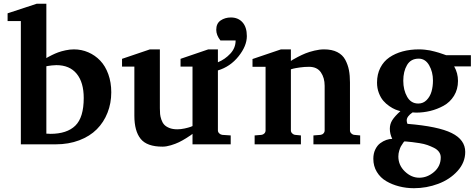

<svg xmlns="http://www.w3.org/2000/svg" viewBox="-20 -760 2508 1011"><path d="M565.9 -273.9Q565.9 -216.3 546.1 -166.3Q526.4 -116.2 489.7 -79.3Q453.1 -42.5 397.2 -21.2Q341.3 0 272.9 0H89.8V-648.9H20V-689.9L172.9 -740.2H224.1V-454.1Q227.1 -456.1 232.2 -459Q237.3 -461.9 253.4 -470Q269.5 -478 285.9 -484.1Q302.2 -490.2 325.2 -495.1Q348.1 -500 369.1 -500Q409.2 -500 444.8 -484.6Q480.5 -469.2 507.6 -440.9Q534.7 -412.6 550.3 -369.4Q565.9 -326.2 565.9 -273.9ZM420.9 -244.1Q420.9 -326.2 383.8 -371.6Q346.7 -417 276.9 -417Q266.1 -417 252.9 -415.5Q239.7 -414.1 231.9 -412.6L224.1 -411.1V-56.2Q231 -56.2 237.1 -55.7Q243.2 -55.2 245.1 -55.2Q332.5 -55.2 376.7 -98.4Q420.9 -141.6 420.9 -244.1Z M1279.8 -569.8Q1279.8 -518.1 1236.1 -463.4Q1192.4 -408.7 1127.4 -389.2V-73.2Q1127.4 -64.5 1134.5 -57.6Q1141.6 -50.8 1150.9 -49.8L1194.8 -46.9V0H993.7V-55.2Q990.2 -52.2 984.1 -47.9Q978 -43.5 959.2 -31.7Q940.4 -20 922.4 -11.2Q904.3 -2.4 880.1 4.9Q856 12.2 835.4 12.2Q753.9 12.2 720.7 -28.8Q687.5 -69.8 687.5 -150.9V-409.2H622.6V-450.2L769.5 -500H821.8V-189.9Q821.8 -172.4 823 -159.4Q824.2 -146.5 829.6 -130.4Q835 -114.3 844.5 -103.8Q854 -93.3 871.6 -86.2Q889.2 -79.1 913.6 -79.1Q932.1 -79.1 952.1 -83.5Q972.2 -87.9 982.9 -91.8L993.7 -96.2V-409.2H930.7V-450.2L1076.7 -500H1127.4V-432.1Q1164.6 -447.3 1192.6 -477.3Q1220.7 -507.3 1220.7 -546.9H1140.6Q1118.7 -575.2 1118.7 -603Q1118.7 -636.7 1141.8 -652.3Q1165 -668 1195.8 -668Q1233.9 -668 1256.8 -642.6Q1279.8 -617.2 1279.8 -569.8Z M1876.5 0H1630.4V-46.9L1667.5 -49.8Q1676.8 -50.8 1683.1 -57.4Q1689.5 -64 1689.5 -73.2V-308.1Q1689.5 -350.6 1669.4 -379.4Q1649.4 -408.2 1607.4 -408.2Q1583 -408.2 1559.1 -404.8Q1535.2 -401.4 1523.4 -398.4L1511.7 -395V-73.2Q1511.7 -64.5 1518.6 -57.6Q1525.4 -50.8 1534.7 -49.8L1564.5 -46.9V0H1320.8V-46.9L1356.4 -49.8Q1365.7 -50.8 1372.1 -57.4Q1378.4 -64 1378.4 -73.2V-408.2H1309.6V-449.2L1459.5 -500H1511.7V-439Q1515.1 -441.4 1521.7 -445.6Q1528.3 -449.7 1548.3 -460.2Q1568.4 -470.7 1588.1 -478.8Q1607.9 -486.8 1635.3 -493.4Q1662.6 -500 1686.5 -500Q1728 -500 1756.1 -485.6Q1784.2 -471.2 1798.1 -445.1Q1812 -418.9 1817.4 -390.6Q1822.8 -362.3 1822.8 -326.2V-73.2Q1822.8 -64.5 1829.6 -57.6Q1836.4 -50.8 1845.7 -49.8L1876.5 -46.9Z M2459.5 -410.2H2371.6Q2391.6 -375 2391.6 -334Q2391.6 -289.6 2370.6 -255.6Q2349.6 -221.7 2315.7 -203.1Q2281.7 -184.6 2245.4 -175.8Q2209 -167 2171.4 -167Q2158.2 -167 2152.3 -168Q2121.6 -147 2121.6 -126Q2121.6 -117.2 2125.5 -107.9Q2287.6 -94.7 2358.6 -59.3Q2429.7 -23.9 2429.7 40Q2429.7 95.7 2389.2 140.4Q2348.6 185.1 2287.4 208Q2226.1 231 2159.7 231Q2119.1 231 2081.8 221.4Q2044.4 211.9 2013.7 193.8Q1982.9 175.8 1964.4 145.3Q1945.8 114.7 1945.8 76.2Q1945.8 48.3 1956.1 27.1Q1966.3 5.9 1982.2 -5.9Q1998 -17.6 2014.4 -23.2Q2030.8 -28.8 2045.4 -28.8Q2032.7 -54.7 2032.7 -82Q2032.7 -106.9 2045.7 -127.4Q2058.6 -147.9 2088.4 -174.8Q2076.2 -177.7 2062 -183.3Q2047.9 -189 2030 -201.2Q2012.2 -213.4 1998.3 -229.5Q1984.4 -245.6 1974.9 -270.5Q1965.3 -295.4 1965.3 -325.2Q1965.3 -369.1 1982.7 -403.1Q2000 -437 2030.3 -457.8Q2060.5 -478.5 2100.1 -489.3Q2139.6 -500 2186.5 -500Q2201.7 -500 2217.3 -498.3Q2232.9 -496.6 2243.7 -494.6Q2254.4 -492.7 2269.5 -488.5Q2284.7 -484.4 2291 -482.4Q2297.4 -480.5 2312.3 -475.3Q2327.1 -470.2 2329.6 -469.2H2459.5ZM2259.8 -335.9Q2259.8 -381.3 2239.7 -416.3Q2219.7 -451.2 2184.6 -451.2Q2143.1 -451.2 2123.3 -417.5Q2103.5 -383.8 2103.5 -335Q2103.5 -286.1 2123.8 -250.5Q2144 -214.8 2182.6 -214.8Q2208.5 -214.8 2226.6 -233.2Q2244.6 -251.5 2252.2 -278.1Q2259.8 -304.7 2259.8 -335.9ZM2300.8 68.8Q2300.8 52.7 2291.5 39.8Q2282.2 26.9 2264.9 18.3Q2247.6 9.8 2230.5 3.7Q2213.4 -2.4 2189 -6.3Q2164.6 -10.3 2150.4 -11.7Q2136.2 -13.2 2116.7 -15.1H2108.4L2103.5 -8.8Q2094.7 3.9 2090.8 11Q2086.9 18.1 2082.3 33Q2077.6 47.9 2077.6 64Q2077.6 109.9 2111.8 142.8Q2146 175.8 2187.5 175.8Q2230 175.8 2265.4 145.5Q2300.8 115.2 2300.8 68.8Z"/></svg>

Font: Veleka
Style: Bold
Weight: 700
Designer: Stefan Peev, Context Ltd, 2016; SIL International, 1997-2014.
Foundry: Stefan Peev, Context Ltd, 2016
Version: Version 1.000